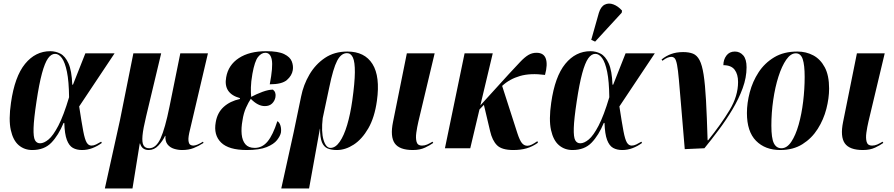

<svg xmlns="http://www.w3.org/2000/svg" viewBox="-20 -837 5049 1084"><path d="M162 10Q118 10 86 -17Q54 -44 41 -102.5Q28 -161 42 -257Q63 -405 121.5 -476.5Q180 -548 264 -548Q294 -548 321 -534Q348 -520 366.5 -479.5Q385 -439 388 -359H392L462 -536H627L427 -236Q441 -144 450 -96.5Q459 -49 469.5 -32Q480 -15 496 -15Q509 -15 522.5 -21.5Q536 -28 551 -37L555 -30Q529 -11 501 -0.5Q473 10 443 10Q413 10 391.5 -2Q370 -14 357.5 -47Q345 -80 343 -143H339Q310 -73 270 -31.5Q230 10 162 10ZM206 -28Q228 -28 254 -49.5Q280 -71 309.5 -127.5Q339 -184 370 -288Q369 -378 358 -431.5Q347 -485 329.5 -509Q312 -533 291 -533Q269 -533 251 -507.5Q233 -482 217 -423Q201 -364 186 -264Q171 -165 169.5 -114Q168 -63 177.5 -45.5Q187 -28 206 -28Z M572 227 657 -157 733 -536H890L805 -180Q788 -110 784.5 -71Q781 -32 790.5 -16Q800 0 822 0Q861 0 886.5 -55.5Q912 -111 937 -235L998 -536H1154L1053 -106Q1042 -63 1044 -44Q1046 -25 1054 -20Q1062 -15 1071 -15Q1091 -15 1126 -37L1129 -30Q1101 -12 1073 -1Q1045 10 1008 10Q985 10 962.5 3Q940 -4 926 -21.5Q912 -39 914 -70H912Q899 -42 875 -16Q851 10 820 10Q781 10 771 -27H769L728 227Z M1373 10Q1271 10 1228 -32.5Q1185 -75 1198 -147Q1207 -201 1243 -233.5Q1279 -266 1334 -278L1335 -283Q1240 -309 1257 -401Q1269 -470 1328.5 -509Q1388 -548 1483 -548Q1551 -548 1584.5 -531.5Q1618 -515 1627.5 -490Q1637 -465 1633 -441Q1628 -410 1600 -385.5Q1572 -361 1503 -361Q1522 -460 1514.5 -499.5Q1507 -539 1478 -539Q1456 -539 1437 -515.5Q1418 -492 1405 -420Q1397 -374 1396.5 -343.5Q1396 -313 1398 -290Q1428 -306 1462 -318.5Q1496 -331 1521 -331Q1540 -316 1535 -288Q1531 -267 1516 -252.5Q1501 -238 1475 -238Q1436 -238 1396 -279Q1383 -260 1369 -229Q1355 -198 1349 -157Q1341 -114 1344.5 -78.5Q1348 -43 1365.5 -22.5Q1383 -2 1418 -2Q1461 -2 1491 -38.5Q1521 -75 1546 -153Q1558 -146 1563.5 -127.5Q1569 -109 1566 -88Q1562 -69 1544 -46Q1526 -23 1485.5 -6.5Q1445 10 1373 10Z M1568 227 1638 -90 1680 -292Q1693 -358 1727 -416Q1761 -474 1814.5 -510Q1868 -546 1941 -546Q2039 -546 2083 -475.5Q2127 -405 2108 -268Q2095 -174 2059.5 -112.5Q2024 -51 1977 -20.5Q1930 10 1882 10Q1851 10 1829.5 1Q1808 -8 1797.5 -34Q1787 -60 1787 -110H1786L1725 227ZM1846 -2Q1874 -2 1898 -36.5Q1922 -71 1940 -131.5Q1958 -192 1969 -270Q1983 -370 1983.5 -428.5Q1984 -487 1972.5 -512Q1961 -537 1939 -537Q1906 -537 1883.5 -494Q1861 -451 1839 -344L1802 -170Q1793 -93 1806.5 -47.5Q1820 -2 1846 -2Z M2311 10Q2235 10 2208.5 -28Q2182 -66 2199 -149L2277 -536H2434L2342 -150Q2335 -120 2330.5 -88.5Q2326 -57 2332 -36Q2338 -15 2362 -15Q2378 -15 2391.5 -21Q2405 -27 2422 -37L2426 -30Q2408 -17 2379.5 -3.5Q2351 10 2311 10Z M2492 0 2603 -536H2762L2692 -242L2853 -419Q2891 -460 2916.5 -487Q2942 -514 2963 -526.5Q2984 -539 3009 -539Q3050 -539 3061.5 -506Q3073 -473 3057 -414Q2975 -425 2916 -408Q2857 -391 2815 -352L2901 -85Q2914 -45 2926.5 -29.5Q2939 -14 2958 -14Q2969 -14 2983 -21Q2997 -28 3014 -40L3017 -31Q2986 -9 2953 0.5Q2920 10 2878 10Q2813 10 2786 -17Q2759 -44 2747 -97L2712 -245L2687 -219L2635 0Z M3212 10Q3168 10 3136 -17Q3104 -44 3091 -102.5Q3078 -161 3092 -257Q3113 -405 3171.5 -476.5Q3230 -548 3314 -548Q3344 -548 3371 -534Q3398 -520 3416.5 -479.5Q3435 -439 3438 -359H3442L3512 -536H3677L3477 -236Q3491 -144 3500 -96.5Q3509 -49 3519.5 -32Q3530 -15 3546 -15Q3559 -15 3572.5 -21.5Q3586 -28 3601 -37L3605 -30Q3579 -11 3551 -0.5Q3523 10 3493 10Q3463 10 3441.5 -2Q3420 -14 3407.5 -47Q3395 -80 3393 -143H3389Q3360 -73 3320 -31.5Q3280 10 3212 10ZM3256 -28Q3278 -28 3304 -49.5Q3330 -71 3359.5 -127.5Q3389 -184 3420 -288Q3419 -378 3408 -431.5Q3397 -485 3379.5 -509Q3362 -533 3341 -533Q3319 -533 3301 -507.5Q3283 -482 3267 -423Q3251 -364 3236 -264Q3221 -165 3219.5 -114Q3218 -63 3227.5 -45.5Q3237 -28 3256 -28ZM3340 -602 3318 -612 3361 -764Q3372 -800 3394.5 -811Q3417 -822 3443.5 -812Q3470 -802 3492 -777L3490 -765Z M3846 5Q3834 -139 3826 -234Q3818 -329 3813 -386Q3808 -443 3802.5 -471Q3797 -499 3789.5 -507.5Q3782 -516 3770 -516Q3761 -516 3749 -511.5Q3737 -507 3720 -494L3715 -501Q3739 -521 3769 -532Q3799 -543 3837 -543Q3870 -543 3892.5 -534Q3915 -525 3929.5 -497.5Q3944 -470 3952.5 -415.5Q3961 -361 3966 -270.5Q3971 -180 3975 -45H3978Q4052 -137 4099.5 -216Q4147 -295 4147 -374Q4147 -418 4127.5 -443.5Q4108 -469 4064 -469Q4064 -500 4081 -523Q4098 -546 4129 -546Q4157 -546 4176 -524.5Q4195 -503 4195 -457Q4195 -399 4173 -339Q4151 -279 4115.5 -219.5Q4080 -160 4038.5 -104.5Q3997 -49 3957 0Z M4385 10Q4300 10 4248.5 -42Q4197 -94 4197 -199Q4197 -255 4213 -316Q4229 -377 4263 -429Q4297 -481 4351 -513.5Q4405 -546 4482 -546Q4531 -546 4571.5 -524.5Q4612 -503 4636.5 -457Q4661 -411 4661 -337Q4661 -283 4645.5 -222.5Q4630 -162 4596.5 -109Q4563 -56 4510.5 -23Q4458 10 4385 10ZM4392 0Q4423 0 4447.5 -36.5Q4472 -73 4489 -133Q4506 -193 4514.5 -264Q4523 -335 4523 -403Q4523 -470 4512 -503Q4501 -536 4473 -536Q4444 -536 4419 -500Q4394 -464 4375 -404.5Q4356 -345 4345.5 -272.5Q4335 -200 4335 -128Q4335 -57 4349 -28.5Q4363 0 4392 0Z M4852 10Q4776 10 4749.5 -28Q4723 -66 4740 -149L4818 -536H4975L4883 -150Q4876 -120 4871.5 -88.5Q4867 -57 4873 -36Q4879 -15 4903 -15Q4919 -15 4932.5 -21Q4946 -27 4963 -37L4967 -30Q4949 -17 4920.5 -3.5Q4892 10 4852 10Z"/></svg>

Font: Noto Serif Display ExtraCondensed ExtraBold
Style: Italic
Weight: 800
Width: 2
Italic angle: -12°
Designer: Monotype Design Team
Foundry: Monotype Imaging Inc.
Version: Version 2.009